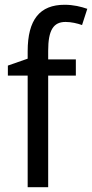

<svg xmlns="http://www.w3.org/2000/svg" viewBox="-20 -785 386 805"><path d="M298 -468V-536H182V-572C182 -659 204 -693 255 -693C279 -693 304 -687 324 -680L346 -748C320 -757 288 -765 251 -765C147 -765 96 -703 96 -570V-539L13 -510V-468H96V0H182V-468Z"/></svg>

Font: Noto Sans Devanagari UI SemiCondensed
Style: Regular
Weight: 400
Width: 4
Designer: Jelle Bosma - Monotype Design Team
Foundry: Monotype Imaging Inc.
Version: Version 2.004